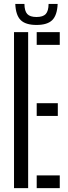

<svg xmlns="http://www.w3.org/2000/svg" viewBox="-20 -965 349 985"><path d="M51.9 0V-800H124.4V0ZM168.3 0V-65.2H286.6V0ZM168.3 -370.4V-435.6H276.6V-370.4ZM168.3 -734.8V-800H286.6V-734.8ZM167.3 -837Q111.5 -837 86.2 -861.9Q60.9 -886.8 58.4 -944.8H105.3Q105.7 -908.6 119.8 -893.2Q133.9 -877.8 167.3 -877.8Q200.7 -877.8 214.8 -893.2Q228.9 -908.6 229.3 -944.8H275.8Q273.2 -886.8 248.1 -861.9Q223 -837 167.3 -837Z"/></svg>

Font: Big Shoulders Stencil Thin
Style: Regular
Weight: 100
Designer: Patric King
Foundry: XO Type Co
Version: Version 2.001